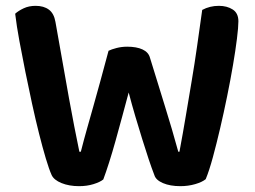

<svg xmlns="http://www.w3.org/2000/svg" viewBox="-20 -632 874 658"><path d="M352 -458Q362 -463 379.5 -467.5Q397 -472 416 -472Q448 -472 468.5 -462.5Q489 -453 494 -434Q509 -386 521.5 -345Q534 -304 546 -265.5Q558 -227 569 -189.5Q580 -152 591 -112H595Q607 -176 617 -236Q627 -296 637 -355Q647 -414 655.5 -474Q664 -534 673 -598Q699 -612 730 -612Q758 -612 777.5 -599.5Q797 -587 797 -559Q797 -539 792 -499Q787 -459 778.5 -409Q770 -359 758.5 -302.5Q747 -246 734.5 -192.5Q722 -139 709.5 -93Q697 -47 685 -18Q673 -8 649 -1Q625 6 598 6Q563 6 538.5 -4.5Q514 -15 509 -32Q500 -55 489.5 -86.5Q479 -118 467.5 -155Q456 -192 444 -232.5Q432 -273 421 -315Q410 -274 398.5 -231.5Q387 -189 376 -149.5Q365 -110 354 -75.5Q343 -41 334 -17Q323 -8 300.5 -1Q278 6 251 6Q217 6 191 -4.5Q165 -15 157 -32Q148 -52 137 -89Q126 -126 114 -173.5Q102 -221 90 -276Q78 -331 67 -385.5Q56 -440 46.5 -491.5Q37 -543 32 -585Q43 -595 61 -603.5Q79 -612 102 -612Q130 -612 147.5 -599Q165 -586 170 -557Q185 -474 196 -410.5Q207 -347 216.5 -295Q226 -243 234.5 -199Q243 -155 252 -112H257Q268 -155 278.5 -192Q289 -229 300 -268Q311 -307 323.5 -352.5Q336 -398 352 -458Z"/></svg>

Font: Baloo 2 SemiBold
Style: Regular
Weight: 600
Designer: Sarang Kulkarni and Ek Type
Foundry: Ek Type
Version: Version 1.640;hotconv 1.0.111;makeotfexe 2.5.65597; ttfautoh